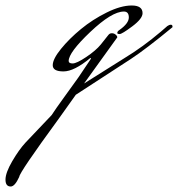

<svg xmlns="http://www.w3.org/2000/svg" viewBox="-200 -261 648 699"><path d="M409 -166Q416 -171 422 -171Q428 -171 428 -164V-162Q331 -82 276 -46L76 84L14 171Q-130 368 -130 383Q-146 418 -161 418Q-180 418 -180 393Q-180 368 -155.5 326Q-131 284 -107 258L-12 158Q0 139 37 88Q74 37 86 20L129 -44L131 -48Q131 -50 129 -50Q70 -1 31 -1Q-8 -1 -8 -23.5Q-8 -46 22 -83Q52 -120 94.5 -155Q137 -190 188.5 -215.5Q240 -241 279.5 -241Q319 -241 319 -213Q319 -193 281.5 -165Q244 -137 235.5 -137Q227 -137 227 -141Q227 -147 235 -152Q269 -176 269 -197.5Q269 -219 251 -219Q207 -219 128.5 -144.5Q50 -70 50 -39Q50 -30 64.5 -30Q79 -30 114 -53.5Q149 -77 167 -99L194 -133Q199 -140 207 -140Q215 -140 221 -135Q227 -130 227 -125L106 43L254 -50Q320 -90 386 -146Z"/></svg>

Font: Mrs Saint Delafield
Style: Regular
Weight: 400
Designer: Alejandro Paul
Foundry: Alejandro Paul
Version: Version 1.000